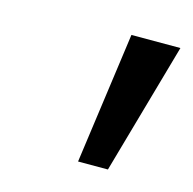

<svg xmlns="http://www.w3.org/2000/svg" viewBox="-55 -731 380 379"><g transform="rotate(15 135.5 -541.5)"><path d="M194.8 -407.2H133.8L170.9 -675.8H271Z"/></g></svg>

Font: Clear Sans
Style: Italic
Weight: 400
Italic angle: -12°
Foundry: Intel Corporation
Version: Version 1.00